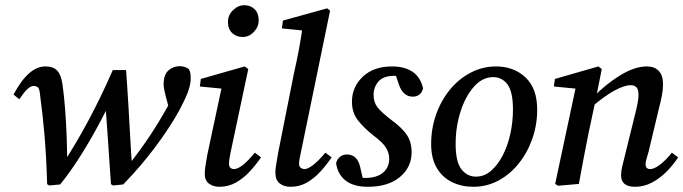

<svg xmlns="http://www.w3.org/2000/svg" viewBox="-20 -706 2623 737"><path d="M161 1Q158 -103 151 -185Q144 -267 134 -340Q132 -365 125.5 -370.5Q119 -376 109 -376Q98 -376 85.5 -364.5Q73 -353 54 -325L32 -343Q89 -451 154 -451Q185 -451 200 -434.5Q215 -418 220 -381Q226 -339 230 -286.5Q234 -234 236 -178Q238 -122 238 -70L219 -74Q271 -153 319.5 -243.5Q368 -334 413 -437H464Q465 -424 467.5 -386.5Q470 -349 473 -300Q476 -251 478.5 -202Q481 -153 483.5 -116Q486 -79 487 -67L474 -73Q521 -133 556.5 -186.5Q592 -240 628 -305Q632 -314 635.5 -321Q639 -328 643 -336L636 -264L617 -333Q614 -345 611 -359Q608 -373 608 -382Q608 -419 626.5 -435.5Q645 -452 671 -452Q693 -451 705 -440Q709 -434 710.5 -426Q712 -418 712 -403Q712 -387 704.5 -362Q697 -337 668 -282Q634 -220 578.5 -145Q523 -70 453 2L414 6L406 1Q405 -16 402.5 -49Q400 -82 397.5 -123Q395 -164 392 -203.5Q389 -243 387 -272.5Q385 -302 383 -311L416 -339Q395 -296 363 -235.5Q331 -175 292 -112.5Q253 -50 211 2L169 6Z M766 -38Q766 -51 768.5 -69Q771 -87 776 -113L833 -380L850 -364L747 -374L751 -403L919 -451L933 -441L866 -125Q859 -93 859 -77Q859 -67 864.5 -62Q870 -57 878 -57Q907 -57 958 -120L982 -102Q963 -74 939 -48Q915 -22 886 -5.5Q857 11 822 11Q799 11 782.5 -1Q766 -13 766 -38ZM911 -564Q888 -564 871.5 -579Q855 -594 855 -622Q855 -648 874.5 -667Q894 -686 918 -686Q942 -686 957.5 -670.5Q973 -655 973 -628Q973 -603 954.5 -583.5Q936 -564 911 -564Z M1095 11Q1070 11 1053.5 -2Q1037 -15 1037 -44Q1037 -56 1040 -73.5Q1043 -91 1048 -121L1108 -423Q1119 -471 1128 -519Q1137 -567 1143 -616L1172 -586L1062 -597L1066 -627L1236 -674L1247 -665L1136 -126Q1128 -92 1128 -77Q1128 -67 1134.5 -62Q1141 -57 1149 -57Q1162 -57 1183 -73.5Q1204 -90 1229 -120L1253 -102Q1234 -74 1210.5 -48Q1187 -22 1158.5 -5.5Q1130 11 1095 11Z M1377 -2 1334 -30Q1360 -23 1382 -23Q1426 -23 1450 -43Q1474 -63 1474 -97Q1474 -118 1462 -138.5Q1450 -159 1412 -187Q1377 -215 1354 -244Q1331 -273 1331 -316Q1331 -372 1372.5 -411.5Q1414 -451 1485 -451Q1533 -451 1563.5 -430.5Q1594 -410 1604 -367Q1596 -335 1564 -335Q1527 -335 1511 -382L1493 -436L1530 -411Q1523 -413 1514 -414Q1505 -415 1495 -415Q1451 -415 1432.5 -393Q1414 -371 1414 -342Q1414 -313 1429.5 -293.5Q1445 -274 1483 -245Q1525 -214 1542.5 -187Q1560 -160 1560 -121Q1560 -64 1515 -26.5Q1470 11 1392 11Q1337 11 1306.5 -13Q1276 -37 1270 -80Q1274 -95 1285 -104Q1296 -113 1311 -113Q1351 -113 1362 -67Z M1797 11Q1752 11 1715 -7Q1678 -25 1656.5 -61.5Q1635 -98 1635 -153Q1635 -214 1654.5 -268Q1674 -322 1708 -363Q1742 -404 1787.5 -427.5Q1833 -451 1884 -451Q1952 -451 1997 -409Q2042 -367 2042 -285Q2042 -226 2023 -172.5Q2004 -119 1970.5 -77.5Q1937 -36 1892.5 -12.5Q1848 11 1797 11ZM1807 -28Q1839 -28 1865 -50.5Q1891 -73 1910 -110Q1929 -147 1939 -192.5Q1949 -238 1949 -285Q1949 -354 1928 -382Q1907 -410 1873 -410Q1832 -410 1799.5 -373.5Q1767 -337 1748 -278.5Q1729 -220 1729 -153Q1729 -85 1751 -56.5Q1773 -28 1807 -28Z M2364 -33Q2364 -50 2368.5 -67.5Q2373 -85 2379 -110L2417 -264Q2423 -287 2427 -307.5Q2431 -328 2431 -341Q2431 -363 2423 -371Q2415 -379 2401 -379Q2377 -379 2339 -358.5Q2301 -338 2252 -296L2256 -332Q2304 -382 2360 -416.5Q2416 -451 2463 -451Q2492 -451 2508.5 -434Q2525 -417 2525 -383Q2525 -362 2521 -340.5Q2517 -319 2511 -297L2470 -125Q2465 -108 2461.5 -95.5Q2458 -83 2458 -76Q2458 -57 2476 -57Q2491 -57 2513 -73.5Q2535 -90 2559 -120L2583 -102Q2565 -74 2539.5 -48Q2514 -22 2483 -5.5Q2452 11 2418 11Q2364 11 2364 -33ZM2202 0 2122 7 2111 0 2192 -380 2219 -363 2106 -374 2110 -403 2277 -451 2290 -441 2267 -326 2239 -194Q2229 -145 2220 -97Q2211 -49 2202 0Z"/></svg>

Font: Lisu Bosa SemiBold
Style: Italic
Weight: 600
Italic angle: -19°
Designer: David Morse, Annie Olsen, Victor Gaultney, Frank Grießhammer (Latin)
Foundry: SIL International
Version: Version 2.000